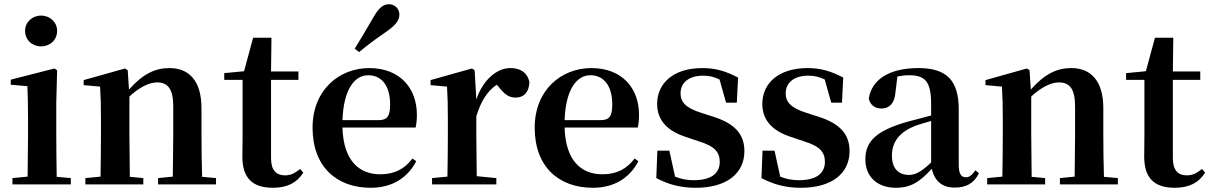

<svg xmlns="http://www.w3.org/2000/svg" viewBox="-20 -875 5742 911"><path d="M175 -655C217 -655 251 -685 251 -729C251 -770 217 -801 175 -801C133 -801 99 -770 99 -729C99 -685 133 -655 175 -655ZM110 0H316V-30L249 -36C248 -94 247 -180 247 -235V-388L251 -542L238 -550L31 -497V-473L110 -466C112 -418 113 -375 113 -308V-235L111 -37L39 -30V0Z M799 0H1005V-30L939 -36C937 -93 936 -177 936 -235V-361C936 -493 876 -552 784 -552C718 -552 659 -526 592 -450L586 -542L573 -550L377 -495V-471L455 -464C458 -415 459 -376 459 -310V-235C459 -180 458 -94 457 -37L385 -30V0H660V-30L596 -36L594 -235V-417C644 -464 691 -484 725 -484C776 -484 802 -454 802 -370V-235L800 -37L730 -30V0Z M1275 16C1344 16 1390 -9 1419 -56L1404 -73C1377 -52 1359 -43 1332 -43C1291 -43 1266 -67 1266 -124V-496H1396V-536H1266L1268 -696H1181L1138 -537L1044 -528V-496H1131V-235C1131 -195 1130 -169 1130 -132C1130 -29 1179 16 1275 16Z M1663 -644 1684 -628C1719 -657 1755 -685 1815 -726C1856 -754 1875 -779 1875 -806C1875 -836 1850 -855 1826 -855C1798 -855 1777 -837 1753 -795C1714 -727 1689 -686 1663 -644ZM1739 16C1838 16 1913 -29 1955 -110L1937 -123C1902 -76 1855 -48 1784 -48C1684 -48 1609 -113 1605 -270H1952C1956 -288 1958 -306 1958 -331C1958 -455 1879 -552 1732 -552C1590 -552 1463 -449 1463 -269C1463 -84 1577 16 1739 16ZM1605 -305C1610 -452 1663 -518 1727 -518C1791 -518 1831 -468 1831 -380C1831 -326 1819 -305 1776 -305Z M2101 0H2335V-30L2242 -39L2240 -235V-323C2263 -398 2293 -443 2337 -473L2345 -464C2370 -432 2392 -412 2425 -412C2470 -412 2490 -442 2492 -485C2482 -534 2445 -552 2401 -552C2339 -552 2272 -498 2240 -403L2232 -542L2219 -550L2023 -495V-471L2101 -464C2104 -415 2105 -377 2105 -310V-235C2105 -180 2104 -95 2103 -37L2030 -30V0Z M2793 16C2892 16 2967 -29 3009 -110L2991 -123C2956 -76 2909 -48 2838 -48C2738 -48 2663 -113 2659 -270H3006C3010 -288 3012 -306 3012 -331C3012 -455 2933 -552 2786 -552C2644 -552 2517 -449 2517 -269C2517 -84 2631 16 2793 16ZM2659 -305C2664 -452 2717 -518 2781 -518C2845 -518 2885 -468 2885 -380C2885 -326 2873 -305 2830 -305Z M3281 16C3428 16 3512 -52 3512 -158C3512 -236 3469 -288 3365 -321L3309 -339C3232 -363 3209 -392 3209 -432C3209 -483 3249 -516 3316 -516C3346 -516 3369 -510 3394 -498L3425 -388H3476L3482 -507C3426 -536 3378 -552 3313 -552C3175 -552 3098 -480 3098 -382C3098 -301 3151 -251 3238 -224L3294 -205C3374 -181 3395 -151 3395 -107C3395 -51 3352 -20 3272 -20C3237 -20 3210 -26 3183 -37L3156 -160H3099L3094 -30C3151 0 3208 16 3281 16Z M3780 16C3927 16 4011 -52 4011 -158C4011 -236 3968 -288 3864 -321L3808 -339C3731 -363 3708 -392 3708 -432C3708 -483 3748 -516 3815 -516C3845 -516 3868 -510 3893 -498L3924 -388H3975L3981 -507C3925 -536 3877 -552 3812 -552C3674 -552 3597 -480 3597 -382C3597 -301 3650 -251 3737 -224L3793 -205C3873 -181 3894 -151 3894 -107C3894 -51 3851 -20 3771 -20C3736 -20 3709 -26 3682 -37L3655 -160H3598L3593 -30C3650 0 3707 16 3780 16Z M4509 15C4565 15 4601 -5 4625 -53L4608 -67C4590 -41 4578 -34 4563 -34C4541 -34 4529 -48 4529 -95V-356C4529 -494 4471 -552 4338 -552C4197 -552 4115 -496 4102 -406C4110 -376 4132 -360 4163 -360C4197 -360 4225 -382 4229 -439L4238 -512C4258 -516 4275 -518 4293 -518C4370 -518 4398 -488 4398 -381V-327L4288 -298C4136 -255 4086 -204 4086 -118C4086 -34 4146 16 4230 16C4306 16 4347 -16 4401 -74C4414 -18 4448 15 4509 15ZM4398 -104C4349 -57 4320 -45 4293 -45C4244 -45 4212 -75 4212 -136C4212 -203 4249 -248 4320 -277C4340 -284 4368 -293 4398 -301Z M5078 0H5284V-30L5218 -36C5216 -93 5215 -177 5215 -235V-361C5215 -493 5155 -552 5063 -552C4997 -552 4938 -526 4871 -450L4865 -542L4852 -550L4656 -495V-471L4734 -464C4737 -415 4738 -376 4738 -310V-235C4738 -180 4737 -94 4736 -37L4664 -30V0H4939V-30L4875 -36L4873 -235V-417C4923 -464 4970 -484 5004 -484C5055 -484 5081 -454 5081 -370V-235L5079 -37L5009 -30V0Z M5554 16C5623 16 5669 -9 5698 -56L5683 -73C5656 -52 5638 -43 5611 -43C5570 -43 5545 -67 5545 -124V-496H5675V-536H5545L5547 -696H5460L5417 -537L5323 -528V-496H5410V-235C5410 -195 5409 -169 5409 -132C5409 -29 5458 16 5554 16Z"/></svg>

Font: Source Han Serif CN
Style: Bold
Weight: 700
Designer: Ryoko NISHIZUKA 西塚涼子 (kana & ideographs); Frank Grießhammer (Latin, Greek & Cyrillic); Wenlong ZHANG 张文龙 (bopomofo); San
Foundry: Adobe
Version: Version 2.003;hotconv 1.1.1;makeotfexe 2.6.0